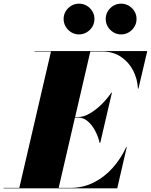

<svg xmlns="http://www.w3.org/2000/svg" viewBox="-70 -1029 824 1049"><path d="M507.6 -925.4Q507.6 -948.5 519 -967.4Q530.4 -986.3 549.4 -997.6Q568.5 -1009 591.6 -1009Q614.7 -1009 634 -997.6Q653.2 -986.3 664.6 -967.4Q676 -948.5 676 -925.4Q676 -902.3 664.6 -883.2Q653.2 -864.1 634 -852.6Q614.7 -841 591.6 -841Q568.5 -841 549.4 -852.6Q530.4 -864.1 519 -883.2Q507.6 -902.3 507.6 -925.4ZM277.6 -925.4Q277.6 -948.5 289 -967.4Q300.4 -986.3 319.4 -997.6Q338.5 -1009 361.6 -1009Q384.7 -1009 404 -997.6Q423.2 -986.3 434.6 -967.4Q446 -948.5 446 -925.4Q446 -902.3 434.6 -883.2Q423.2 -864.1 404 -852.6Q384.7 -841 361.6 -841Q338.5 -841 319.4 -852.6Q300.4 -864.1 289 -883.2Q277.6 -902.3 277.6 -925.4ZM358 -386.5H339.5L250.5 -2.5H315Q383.5 -2.5 441.8 -31.8Q500 -61 545 -111.2Q590 -161.5 619.5 -225H622.5L570.5 0H-50V-2.5H35.5L208.5 -747.5H119V-750H734.5L686.5 -545H683.5Q681 -598.5 657 -644.5Q633 -690.5 590.2 -719Q547.5 -747.5 489 -747.5H423.5L340.5 -389.5H358Q386.5 -389.5 420 -408.8Q453.5 -428 484.8 -458.8Q516 -489.5 538.5 -523H541.5L477.5 -248H474.5Q467 -281.5 450.5 -313.2Q434 -345 410.2 -365.8Q386.5 -386.5 358 -386.5Z"/></svg>

Font: Bodoni* 72pt Fatface
Style: Italic
Weight: 900
Italic angle: -13°
Version: Version 2.3